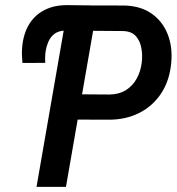

<svg xmlns="http://www.w3.org/2000/svg" viewBox="-20 -732 695 752"><path d="M317.9 -611.3 235.8 -612.3Q210 -611.8 193.6 -599.6Q177.2 -587.4 168.9 -567.1Q160.6 -546.9 157.7 -523.4Q156.7 -514.2 156.7 -504.6Q156.7 -495.1 157.2 -485.8L67.9 -485.4Q66.4 -501 65.9 -516.6Q65.4 -532.2 66.9 -547.9Q71.3 -598.6 93.3 -635.5Q115.2 -672.4 153.1 -692.1Q190.9 -711.9 242.2 -711.9L335 -710.9ZM403.8 -263.2 251 -263.7 268.6 -362.8 408.7 -361.8Q446.3 -362.3 472.9 -378.9Q499.5 -395.5 515.1 -423.6Q530.8 -451.7 535.2 -487.3Q538.6 -514.6 533.9 -542.5Q529.3 -570.3 512.9 -589.6Q496.6 -608.9 463.4 -610.4L344.7 -611.3L238.3 0H123L246.6 -710.9L467.8 -710.4Q531.7 -708.5 574.2 -678.5Q616.7 -648.4 636.5 -598.6Q656.2 -548.8 650.9 -488.3Q645 -418.5 612.5 -368.2Q580.1 -317.9 526.6 -290.3Q473.1 -262.7 403.8 -263.2Z"/></svg>

Font: Roboto Condensed Medium
Style: Italic
Weight: 500
Italic angle: -12°
Designer: Christian Robertson
Foundry: Google
Version: Version 3.0; 2020